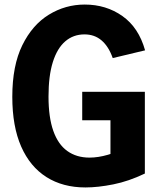

<svg xmlns="http://www.w3.org/2000/svg" viewBox="-20 -806 705 843"><path d="M465 -44V-300L488 -278H341V-403H616V-44Q545 -10 477.5 3.5Q410 17 355 17Q256 17 184 -28.5Q112 -74 73 -162.5Q34 -251 34 -381Q34 -518 78 -607.5Q122 -697 194.5 -741.5Q267 -786 352 -786Q446 -786 517.5 -735.5Q589 -685 617 -585L475 -551Q457 -602 426 -628.5Q395 -655 351 -655Q302 -655 266.5 -624.5Q231 -594 212 -533.5Q193 -473 193 -382Q193 -291 214 -231.5Q235 -172 275.5 -143Q316 -114 373 -114Q411 -114 454 -126.5Q497 -139 549 -164Z"/></svg>

Font: Yaldevi ExtraLight
Style: Bold
Weight: 700
Version: Version 1.100